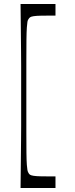

<svg xmlns="http://www.w3.org/2000/svg" viewBox="-20 -758 374 962"><path d="M258 184H83Q84 100 84.5 43.5Q85 -13 85.5 -53Q86 -93 86 -125.5Q86 -158 86 -193.5Q86 -229 86 -277Q86 -325 86 -360.5Q86 -396 86 -429Q86 -462 85.5 -501.5Q85 -541 84.5 -597.5Q84 -654 83 -738H258V-680Q213 -680 187.5 -679.5Q162 -679 149 -677Q136 -675 131 -671.5Q126 -668 122 -661Q119 -657 117.5 -649Q116 -641 114.5 -620Q113 -599 112.5 -559Q112 -519 112 -450.5Q112 -382 112 -277Q112 -170 112 -100.5Q112 -31 112.5 9Q113 49 114.5 68Q116 87 117.5 94.5Q119 102 122 107Q125 114 130.5 117.5Q136 121 149 123Q162 125 187.5 125.5Q213 126 258 126Z"/></svg>

Font: Ojuju
Style: Regular
Weight: 400
Designer: Chisaokwu Joboson, Mirko Velimirovic
Foundry: Udi Foundry
Version: Version 1.000